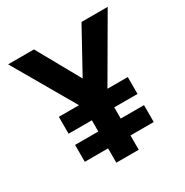

<svg xmlns="http://www.w3.org/2000/svg" viewBox="-162 -832 931 965"><g transform="rotate(-30 304.0 -350.0)"><path d="M504 -344V-246H369V-181H504V-83H369V0H239V-83H104V-181H239V-246H104V-344H221L15 -700H165L304 -451L441 -700H593L386 -344Z"/></g></svg>

Font: OVRPSS Recut ExtraBold
Style: Regular
Weight: 800
Designer: Giant Group
Foundry: Giant Group
Version: Version 1.001;hotconv 1.0.109;makeotfexe 2.5.65596